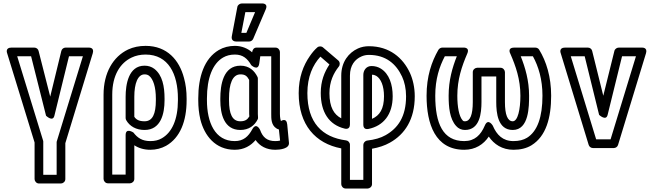

<svg xmlns="http://www.w3.org/2000/svg" viewBox="-20 -827 3764 1105"><path d="M293 -161 377 -503H457L307 -14C306 -12 306 -9 306 -7V179H229V-11C229 -13 229 -16 228 -18L79 -503H159L245 -161C245 -161 284 -123 293 -161ZM269 -271 202 -534C200 -544 190 -553 178 -553H45C10 -553 20 -523 21 -521L179 -7V204C179 215 189 229 204 229H331C342 229 356 219 356 204V-3L514 -521C524 -555 492 -553 490 -553H357C347 -553 336 -546 333 -534Z M1004 -260V-250C1004 -138 969 -64 911 -31C892 -20 871 -15 845 -15C798 -15 771 -34 748 -64C748 -64 703 -95 703 -49V178H626V-282C626 -394 672 -465 738 -496C761 -507 788 -513 818 -513C949 -513 1004 -401 1004 -260ZM845 35C878 35 909 27 936 12C1017 -34 1054 -130 1054 -250V-260C1054 -303 1049 -342 1039 -378C1012 -481 942 -563 818 -563C781 -563 747 -556 717 -542C631 -501 576 -408 576 -282V203C576 214 586 228 601 228H728C739 228 753 218 753 203V9C777 25 808 35 845 35ZM812 -79C906 -79 927 -173 927 -250V-260C927 -329 915 -395 868 -431C852 -443 833 -449 812 -449C719 -449 703 -340 703 -270V-148C703 -144 704 -140 706 -136C726 -100 764 -79 812 -79ZM812 -129C781 -129 764 -138 753 -155V-270C753 -347 773 -399 812 -399C824 -399 831 -396 838 -391C862 -372 877 -326 877 -260V-250C877 -171 858 -129 812 -129Z M1171 -250V-260C1171 -379 1204 -461 1264 -496C1283 -507 1305 -513 1332 -513C1378 -513 1404 -490 1426 -452C1426 -452 1465 -415 1472 -461L1478 -503H1541V-171C1541 -147 1540 -107 1571 -88C1575 -85 1581 -83 1585 -82L1592 -18C1584 -16 1577 -15 1564 -15C1517 -15 1492 -37 1477 -79C1477 -79 1456 -126 1432 -83C1409 -41 1381 -15 1331 -15C1217 -15 1171 -123 1171 -250ZM1431 -526C1407 -547 1373 -563 1332 -563C1298 -563 1266 -555 1239 -539C1156 -490 1121 -386 1121 -260V-250C1121 -210 1125 -174 1133 -140C1156 -47 1219 35 1331 35C1384 35 1423 12 1451 -21C1475 14 1514 35 1564 35C1591 35 1646 29 1643 -5L1633 -111C1629 -152 1598 -131 1598 -131H1597C1595 -134 1591 -150 1591 -171V-528C1591 -539 1581 -553 1566 -553H1456C1441 -553 1433 -541 1431 -526ZM1462 -384C1445 -419 1415 -449 1364 -449C1264 -449 1248 -338 1248 -260V-250C1248 -172 1269 -79 1363 -79C1412 -79 1445 -104 1463 -140C1465 -143 1465 -147 1465 -151C1465 -160 1464 -167 1464 -171V-373C1464 -377 1464 -381 1462 -384ZM1414 -367V-171C1414 -165 1415 -162 1415 -157C1404 -139 1391 -129 1363 -129C1317 -129 1298 -171 1298 -250V-260C1298 -345 1318 -399 1364 -399C1391 -399 1402 -389 1414 -367ZM1392 -757H1448L1398 -638H1369ZM1371 -807C1361 -807 1348 -799 1346 -787L1314 -618C1309 -591 1332 -588 1339 -588H1414C1423 -588 1433 -594 1437 -603L1509 -772C1526 -811 1486 -807 1486 -807Z M1824 -501 1876 -456C1847 -412 1826 -361 1826 -292C1826 -182 1873 -109 1963 -87C1967 -86 1994 -79 1994 -111V-392C1994 -451 2023 -486 2060 -502C2073 -508 2088 -511 2103 -511C2201 -511 2260 -459 2294 -386C2308 -356 2317 -317 2317 -273C2317 -155 2270 -89 2199 -49C2171 -33 2136 -23 2093 -18C2080 -16 2071 -4 2071 7V208H1994V6C1994 -7 1983 -18 1972 -19C1834 -37 1749 -121 1749 -291C1749 -385 1780 -453 1824 -501ZM1930 -444C1938 -454 1937 -470 1927 -479L1839 -554C1830 -562 1815 -562 1806 -554C1790 -540 1776 -523 1763 -504C1726 -451 1699 -382 1699 -291C1699 -109 1795 -1 1944 27V233C1944 244 1954 258 1969 258H2096C2107 258 2121 248 2121 233V29C2160 22 2194 11 2224 -6C2310 -54 2367 -140 2367 -273C2367 -324 2356 -371 2339 -408C2299 -494 2222 -561 2103 -561C2081 -561 2060 -557 2040 -548C1987 -524 1944 -471 1944 -392V-146C1902 -168 1876 -210 1876 -290C1876 -358 1900 -406 1930 -444ZM2118 -447C2087 -447 2071 -421 2071 -396V-109C2071 -102 2073 -79 2101 -85C2187 -103 2240 -168 2240 -273C2240 -341 2220 -402 2172 -432C2156 -442 2138 -447 2118 -447ZM2121 -397C2131 -397 2139 -394 2146 -390C2172 -374 2190 -333 2190 -273C2190 -200 2165 -162 2121 -143V-396Z M2485 -276C2485 -372 2509 -444 2540 -503H2609C2583 -437 2562 -364 2562 -276C2562 -210 2568 -143 2605 -102C2618 -87 2636 -79 2656 -79C2742 -79 2751 -177 2751 -240V-387H2836V-240C2836 -177 2845 -79 2931 -79C3025 -79 3025 -216 3025 -276C3025 -363 3003 -438 2977 -503H3047C3079 -445 3102 -370 3102 -276C3102 -154 3073 -71 3013 -34C2993 -22 2968 -15 2935 -15C2874 -15 2839 -50 2816 -104C2816 -104 2789 -150 2770 -104C2747 -50 2712 -15 2652 -15C2529 -15 2485 -116 2485 -276ZM2435 -276C2435 -113 2485 35 2652 35C2716 35 2763 4 2793 -41C2823 3 2870 35 2935 35C2974 35 3010 27 3039 9C3123 -43 3152 -149 3152 -276C3152 -385 3124 -474 3083 -541C3079 -548 3070 -553 3061 -553H2940C2897 -553 2917 -518 2917 -518C2948 -447 2975 -371 2975 -276C2975 -197 2960 -129 2931 -129C2901 -129 2886 -167 2886 -240V-412C2886 -423 2876 -437 2861 -437H2726C2715 -437 2701 -427 2701 -412V-240C2701 -167 2686 -129 2656 -129C2649 -129 2646 -130 2642 -135C2622 -158 2612 -211 2612 -276C2612 -370 2638 -446 2669 -518C2686 -557 2646 -553 2646 -553H2525C2517 -553 2508 -548 2503 -540C2464 -472 2435 -388 2435 -276Z M3477 -166 3560 -503H3640L3494 -25H3411L3265 -503H3345L3428 -166C3428 -166 3468 -128 3477 -166ZM3452 -276 3388 -534C3386 -544 3376 -553 3364 -553H3231C3196 -553 3206 -523 3207 -521L3368 7C3371 17 3381 25 3392 25H3513C3523 25 3534 18 3537 7L3698 -521C3708 -555 3676 -553 3674 -553H3541C3531 -553 3519 -546 3516 -534Z"/></svg>

Font: Asimov
Style: NarOu
Weight: 500
Designer: Google
Version: Version 2.000980; 2014